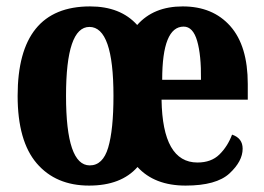

<svg xmlns="http://www.w3.org/2000/svg" viewBox="-20 -569 825 599"><path d="M258 10Q358 10 409 -48Q462 10 559 10Q655 10 696 -28Q737 -66 737 -105Q737 -138 704 -149Q690 -112 664.5 -87Q639 -62 596 -62Q487 -62 484 -258H753V-307Q753 -426 698.5 -487.5Q644 -549 550 -549Q459 -549 408 -491Q356 -549 261 -549Q35 -549 35 -270Q35 -129 94.5 -59.5Q154 10 258 10ZM486 -320Q486 -486 553 -486Q582 -486 595 -441.5Q608 -397 607 -320ZM260 -53Q186 -53 186 -270Q186 -485 259 -485Q334 -485 334 -270Q334 -164 317.5 -108.5Q301 -53 260 -53Z"/></svg>

Font: Noto Serif ExtraCondensed Extra
Style: Regular
Weight: 800
Width: 3
Designer: Monotype Design Team
Foundry: Monotype Imaging Inc.
Version: Version 1.002